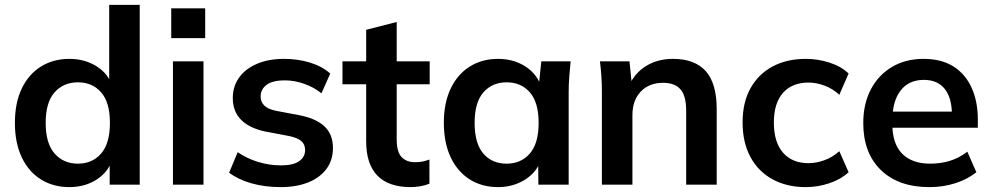

<svg xmlns="http://www.w3.org/2000/svg" viewBox="-20 -756 4061 786"><path d="M264 10Q198 10 147.5 -21.5Q97 -53 69 -112Q41 -171 41 -253Q41 -335 69 -393.5Q97 -452 147.5 -483.5Q198 -515 264 -515Q327 -515 375.5 -484.5Q424 -454 440 -402H427V-736H552V0H429V-107H441Q425 -53 376.5 -21.5Q328 10 264 10ZM299 -86Q358 -86 394 -127.5Q430 -169 430 -253Q430 -337 394 -378Q358 -419 299 -419Q240 -419 203.5 -378Q167 -337 167 -253Q167 -169 203.5 -127.5Q240 -86 299 -86Z M688 0V-505H813V0ZM681 -600V-722H820V-600Z M1129 10Q1064 10 1009.5 -5.5Q955 -21 918 -49L953 -133Q991 -107 1037 -93Q1083 -79 1130 -79Q1180 -79 1204.5 -96Q1229 -113 1229 -142Q1229 -165 1213.5 -178.5Q1198 -192 1164 -199L1064 -218Q1000 -232 966.5 -266Q933 -300 933 -355Q933 -402 958.5 -438Q984 -474 1031.5 -494.5Q1079 -515 1143 -515Q1199 -515 1248.5 -500Q1298 -485 1332 -455L1296 -374Q1265 -399 1225 -413Q1185 -427 1147 -427Q1095 -427 1071 -408.5Q1047 -390 1047 -361Q1047 -339 1061.5 -324.5Q1076 -310 1107 -303L1207 -284Q1274 -271 1308.5 -238.5Q1343 -206 1343 -150Q1343 -100 1316 -64Q1289 -28 1241 -9Q1193 10 1129 10Z M1661 10Q1571 10 1525 -37Q1479 -84 1479 -178V-411H1382V-505H1479V-634L1604 -666V-505H1739V-411H1604V-186Q1604 -134 1624 -113Q1644 -92 1679 -92Q1698 -92 1711.5 -95Q1725 -98 1738 -103V-4Q1721 3 1700.5 6.5Q1680 10 1661 10Z M2019 10Q1953 10 1903 -21.5Q1853 -53 1825 -112Q1797 -171 1797 -253Q1797 -335 1825 -393.5Q1853 -452 1903 -483.5Q1953 -515 2019 -515Q2083 -515 2131.5 -483.5Q2180 -452 2196 -399H2185L2196 -505H2316Q2313 -474 2310.5 -442Q2308 -410 2308 -379V0H2184L2183 -104H2195Q2179 -52 2130 -21Q2081 10 2019 10ZM2054 -86Q2113 -86 2149 -127.5Q2185 -169 2185 -253Q2185 -337 2149 -378Q2113 -419 2054 -419Q1995 -419 1959 -378Q1923 -337 1923 -253Q1923 -169 1958.5 -127.5Q1994 -86 2054 -86Z M2444 0V-379Q2444 -410 2442 -442Q2440 -474 2436 -505H2557L2567 -405H2555Q2579 -458 2626 -486.5Q2673 -515 2735 -515Q2824 -515 2869 -465Q2914 -415 2914 -309V0H2789V-303Q2789 -364 2765.5 -390.5Q2742 -417 2695 -417Q2637 -417 2603 -381Q2569 -345 2569 -285V0Z M3279 10Q3201 10 3142.5 -22Q3084 -54 3052 -113.5Q3020 -173 3020 -255Q3020 -337 3052.5 -395Q3085 -453 3143 -484Q3201 -515 3279 -515Q3329 -515 3376.5 -499.5Q3424 -484 3454 -455L3416 -368Q3389 -393 3355.5 -405.5Q3322 -418 3290 -418Q3223 -418 3185.5 -376Q3148 -334 3148 -254Q3148 -174 3185.5 -131Q3223 -88 3290 -88Q3321 -88 3354.5 -100Q3388 -112 3416 -137L3454 -51Q3423 -22 3375.5 -6Q3328 10 3279 10Z M3785 10Q3658 10 3586 -60Q3514 -130 3514 -252Q3514 -331 3545 -390Q3576 -449 3631.5 -482Q3687 -515 3761 -515Q3834 -515 3883 -484Q3932 -453 3957.5 -397Q3983 -341 3983 -266V-233H3615V-299H3894L3877 -285Q3877 -355 3847.5 -392Q3818 -429 3762 -429Q3700 -429 3666.5 -385Q3633 -341 3633 -262V-249Q3633 -167 3673.5 -126.5Q3714 -86 3788 -86Q3831 -86 3868.5 -97.5Q3906 -109 3940 -135L3977 -51Q3941 -22 3891 -6Q3841 10 3785 10Z"/></svg>

Font: Mulish ExtraLight
Style: Bold
Weight: 700
Version: Version 3.603